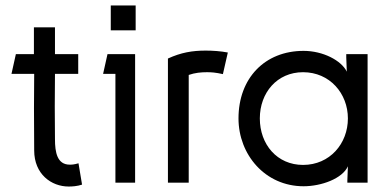

<svg xmlns="http://www.w3.org/2000/svg" viewBox="-20 -668 1420 702"><path d="M231 14C244 14 262 13 280 7L267 -71C250 -66 242 -66 235 -66C189 -66 181 -111 181 -159C180 -239 180 -318 181 -398H266V-470H181V-568H104V-470H38L22 -398H105C104 -305 104 -251 105 -118C105 -31 168 14 231 14Z M385 -648V-557H476V-648ZM357 -398H402V0H474V-470H373Z M795 -397 813 -476C787 -481 758 -483 732 -483C683 -483 642 -476 594 -454V0H670V-394C693 -402 715 -404 737 -404C753 -404 768 -403 795 -397Z M1088 -65C993 -65 930 -140 930 -235C930 -329 993 -404 1088 -404C1186 -404 1252 -326 1252 -235C1252 -143 1186 -65 1088 -65ZM852 -235C852 -103 949 13 1090 13C1155 13 1232 -15 1252 -60L1250 -8V0H1324V-470H1246V-458L1248 -406C1228 -447 1161 -482 1090 -482C948 -482 852 -382 852 -235Z"/></svg>

Font: Kreadon Medium
Style: Regular
Weight: 500
Designer: kohakuno
Foundry: StudioGnu
Version: Version 1.000;Glyphs 3.1.2 (3151)